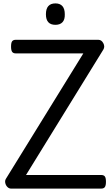

<svg xmlns="http://www.w3.org/2000/svg" viewBox="-20 -1109 653 1129"><path d="M45 0Q33 0 23.5 -9.5Q14 -19 11 -33Q8 -47 15 -58L470 -795H73Q58 -795 51.5 -804Q45 -813 45 -835Q45 -858 51.5 -866.5Q58 -875 73 -875H558Q577 -875 587.5 -855Q598 -835 588 -818L133 -80H575Q590 -80 596.5 -71.5Q603 -63 603 -40Q603 -18 596.5 -9Q590 0 575 0ZM306 -963Q278 -963 264 -978.5Q250 -994 250 -1025Q250 -1057 264 -1073Q278 -1089 306 -1089Q333 -1089 347 -1073Q361 -1057 361 -1025Q362 -994 347.5 -978.5Q333 -963 306 -963Z"/></svg>

Font: Playwrite IT Moderna
Style: Regular
Weight: 400
Designer: Veronika Burian, José Scaglione
Foundry: TypeTogether
Version: Version 1.002